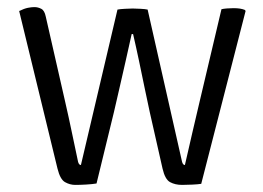

<svg xmlns="http://www.w3.org/2000/svg" viewBox="-20 -517 741 541"><path d="M34 -486Q48.5 -493 58.8 -495Q69 -497 77 -497Q87 -497 96.2 -492.2Q105.5 -487.5 109 -470L163 -233Q173.5 -187.5 183.5 -139.2Q193.5 -91 200 -61Q202.5 -52 208 -52L311 -490Q318.5 -491.5 332.2 -492.2Q346 -493 354 -493Q363 -493 376.2 -492.2Q389.5 -491.5 396 -490L493 -61Q495.5 -52 501 -52Q512.5 -101.5 522.5 -145.5Q532.5 -189.5 543 -233L604 -491Q610 -492.5 619.2 -493.2Q628.5 -494 638 -494Q648 -494 656 -492.8Q664 -491.5 670 -489L672 -486L547 1Q537.5 2.5 521.8 3.2Q506 4 493 4Q473.5 4 459.2 -3.8Q445 -11.5 438 -42L402 -201Q396 -228.5 388.2 -266Q380.5 -303.5 372 -344Q363.5 -384.5 355 -421H351Q343 -384.5 333.8 -344Q324.5 -303.5 316 -266Q307.5 -228.5 301 -201L252 0Q240 2 222.8 3Q205.5 4 192 4Q177 4 163.2 -3.8Q149.5 -11.5 142 -42Z"/></svg>

Font: Signika Negative Light
Style: Regular
Weight: 300
Designer: Anna Giedry
Foundry: Anna Giedry
Version: Version 2.001